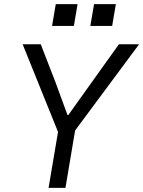

<svg xmlns="http://www.w3.org/2000/svg" viewBox="-20 -913 696 933"><path d="M216 0 262 -272 90 -698H178L249 -515L308 -354H312L427 -515L558 -698H656L345 -279L298 0ZM357 -893 339 -787H233L251 -893ZM543 -893 525 -787H419L437 -893Z"/></svg>

Font: iA Writer Mono V
Style: Regular
Weight: 400
Italic angle: -9.5°
Designer: Mike Abbink, Paul van der Laan, Pieter van Rosmalen
Foundry: Bold Monday
Version: Version 2.000